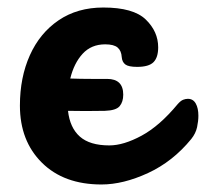

<svg xmlns="http://www.w3.org/2000/svg" viewBox="-20 -486 548 511"><path d="M250 5Q150 5 91.5 -53Q33 -111 33 -205Q33 -280 59.5 -339Q86 -398 136 -432Q186 -466 255 -466Q335 -466 368 -434Q401 -402 401 -360Q401 -333 388.5 -320.5Q376 -308 345 -308Q322 -308 313.5 -314.5Q305 -321 304 -334Q303 -351 293 -359.5Q283 -368 260 -368Q223 -368 200 -343Q177 -318 167 -277Q195 -276 222.5 -276Q250 -276 265 -276Q308 -276 308 -234Q308 -215 298.5 -203.5Q289 -192 259 -191Q206 -190 161 -191Q166 -146 192.5 -122.5Q219 -99 271 -99Q309 -99 357 -125Q405 -151 453 -209Q461 -218 467.5 -220.5Q474 -223 480 -223Q494 -223 501 -210.5Q508 -198 508 -178Q508 -164 504.5 -147.5Q501 -131 489 -116Q440 -56 374 -25.5Q308 5 250 5Z"/></svg>

Font: Pacifico
Style: Regular
Weight: 400
Designer: Vernon Adams
Foundry: Vernon Adams
Version: Version 3.010; ttfautohint (v1.8.4.7-5d5b)